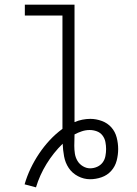

<svg xmlns="http://www.w3.org/2000/svg" viewBox="-20 -760 590 827"><path d="M135 47 86 34Q96 -1 112 -34.5Q128 -68 148.5 -98.5Q169 -129 194 -156Q219 -183 249 -205V-693H87V-740H301V-234Q317 -241 334.5 -244.5Q352 -248 369 -248Q394 -248 418.5 -239Q443 -230 459.5 -211.5Q476 -193 482.5 -168Q489 -143 489 -118Q489 -93 482.5 -68Q476 -43 459 -24Q442 -5 417.5 3.5Q393 12 368 12Q341 12 316 -1Q291 -14 276 -36.5Q261 -59 256 -86.5Q251 -114 250 -141Q210 -102 180.5 -54Q151 -6 135 47ZM368 -35Q384 -35 398.5 -41.5Q413 -48 422 -60Q431 -72 434 -87.5Q437 -103 437 -118Q437 -133 434 -148.5Q431 -164 421.5 -176.5Q412 -189 397 -194.5Q382 -200 366 -200Q349 -200 332.5 -194.5Q316 -189 301 -181Q301 -169 300.5 -156.5Q300 -144 300 -132Q300 -115 302.5 -98.5Q305 -82 313.5 -67.5Q322 -53 337 -44Q352 -35 368 -35Z"/></svg>

Font: Lode Dark
Style: Regular
Weight: 400
Monospace: yes
Designer: Belleve Invis
Foundry: Belleve Invis
Version: Version 29.2.0; ttfautohint (v1.8.3)